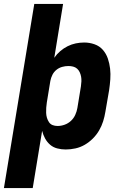

<svg xmlns="http://www.w3.org/2000/svg" viewBox="-33 -755 653 980"><path d="M-13 205 142 -735H289L244 -460Q244 -460 244 -460Q244 -460 244 -460Q257 -479 274.5 -494Q292 -509 312 -519Q332 -529 353.5 -533.5Q375 -538 397 -538Q424 -538 449.5 -529Q475 -520 492 -500.5Q509 -481 517.5 -456Q526 -431 529 -404.5Q532 -378 530 -350Q528 -322 524 -295L505 -185Q501 -160 493.5 -136Q486 -112 473 -89.5Q460 -67 441 -48Q422 -29 399.5 -16Q377 -3 352 2.5Q327 8 302 8Q280 8 259 2.5Q238 -3 222.5 -16.5Q207 -30 197 -48.5Q187 -67 182 -87L134 205ZM261 -112Q279 -112 297 -118.5Q315 -125 329 -138Q343 -151 351 -168.5Q359 -186 362 -204L380 -314Q382 -327 382.5 -339.5Q383 -352 381 -363.5Q379 -375 374 -386Q369 -397 360.5 -404.5Q352 -412 340.5 -415Q329 -418 316 -418Q300 -418 284 -413.5Q268 -409 255 -398.5Q242 -388 234.5 -373Q227 -358 224 -342L206 -232Q204 -219 203 -205.5Q202 -192 202.5 -179Q203 -166 206.5 -154Q210 -142 217 -131.5Q224 -121 235.5 -116.5Q247 -112 261 -112Z"/></svg>

Font: Iosevka Curly HvExObl
Style: Regular
Weight: 900
Width: 7
Italic angle: -9°
Monospace: yes
Designer: Belleve Invis
Foundry: Belleve Invis
Version: Version 11.1.0; ttfautohint (v1.8.3)